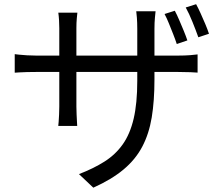

<svg xmlns="http://www.w3.org/2000/svg" viewBox="-20 -813 1040 897"><path d="M796.7 -762.8Q806.1 -745.3 816.9 -720.2Q827.7 -695 838.2 -669.7Q848.6 -644.4 855.4 -624.2L805.9 -607.3Q798.9 -628.7 789 -653.8Q779 -679 768.9 -704Q758.8 -729 748.8 -747.6ZM896.2 -793.4Q906.2 -775.2 917.2 -750.7Q928.2 -726.2 938.9 -701.2Q949.5 -676.2 956.3 -655.3L906.6 -638.9Q894.8 -672.1 879 -711.1Q863.3 -750.2 847.7 -778.1ZM701.6 -441.8Q701.6 -341.8 688.9 -264.6Q676.1 -187.3 644.5 -127.6Q613 -67.8 557.3 -21.3Q501.7 25.3 416 63.8L348.9 0.4Q417.2 -25.8 468.2 -58.2Q519.3 -90.5 553.4 -138.6Q587.5 -186.7 604.4 -258.4Q621.3 -330.2 621.3 -435.3V-678.4Q621.3 -708.1 619.5 -730.5Q617.7 -752.9 616.5 -760.3H706.8Q706 -752.9 703.8 -730.5Q701.6 -708.1 701.6 -678.4ZM341.5 -753.9Q340.7 -746.9 338.8 -727.2Q336.9 -707.5 336.9 -681.6V-315Q336.9 -297.1 337.9 -277.7Q338.9 -258.3 339.6 -244Q340.3 -229.6 340.7 -224.5H252.2Q253 -229.6 254 -243.7Q255 -257.7 256 -277.1Q257 -296.5 257 -315V-681.4Q257 -697.9 255.9 -717.5Q254.8 -737.1 252.4 -753.9ZM48.8 -560Q53.5 -559.2 69.2 -557.6Q84.9 -556 106.5 -554.6Q128.1 -553.3 149 -553.3H811.4Q845 -553.3 869 -555.3Q893 -557.3 903.1 -558.8V-473.8Q894.9 -474.6 870 -475.7Q845 -476.8 811.8 -476.8H149Q127.5 -476.8 106.6 -476.3Q85.7 -475.8 70.2 -474.8Q54.7 -473.8 48.8 -473.4Z"/></svg>

Font: Noto Sans TC Thin
Style: Regular
Weight: 100
Designer: Ryoko NISHIZUKA 西塚涼子 (kana, bopomofo & ideographs); Paul D. Hunt (Latin, Greek & Cyrillic); Sandoll Communications 산돌커뮤니
Foundry: Adobe
Version: Version 2.004-H2;hotconv 1.0.118;makeotfexe 2.5.65603